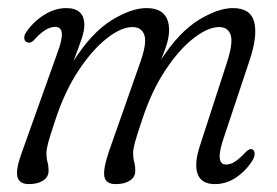

<svg xmlns="http://www.w3.org/2000/svg" viewBox="-20 -458 702 486"><path d="M256 -75.5 335.5 -301.5Q352.5 -350 345.2 -369.8Q338 -389.5 315.5 -389.5Q287 -389.5 250.8 -361.2Q214.5 -333 179.2 -280.2Q144 -227.5 120 -154Q106 -112.5 101.8 -96.2Q97.5 -80 97.5 -70.5Q97.5 -57.5 100.2 -47.8Q103 -38 103 -26Q103 -10 89.2 -1Q75.5 8 53 8Q28.5 8 24 -11Q19.5 -30 36.5 -75.5L124.5 -322Q138 -357.5 136.5 -373.8Q135 -390 119.5 -390Q95.5 -390 65.5 -356Q57 -347.5 49 -351Q42.5 -352.5 41.5 -360.2Q40.5 -368 46 -376Q63.5 -402.5 91.2 -420Q119 -437.5 147.5 -437.5Q193.5 -437.5 193.5 -394.5Q193.5 -380.5 187.2 -361.5Q181 -342.5 166 -303.5Q212.5 -376 262.5 -406.8Q312.5 -437.5 350.5 -437.5Q408 -437.5 408 -381.5Q408 -368.5 403.8 -352Q399.5 -335.5 388 -307.5Q434 -377.5 483 -407.5Q532 -437.5 569.5 -437.5Q614.5 -437.5 623.5 -402Q632.5 -366.5 611.5 -304.5L546 -108Q523.5 -41.5 552 -41.5Q563 -41.5 574.2 -48.5Q585.5 -55.5 603 -74Q612.5 -83 618.5 -80Q623.5 -78 624.5 -70.5Q625.5 -63 619.5 -52.5Q603 -26 578 -9Q553 8 524 8Q489.5 8 480.2 -17.8Q471 -43.5 486 -89L555 -301.5Q570.5 -350 563.8 -369.8Q557 -389.5 534.5 -389.5Q506.5 -389.5 470 -361.2Q433.5 -333 398.5 -280.2Q363.5 -227.5 339.5 -154Q325.5 -112.5 321.2 -96.2Q317 -80 317 -70.5Q317 -57.5 319.8 -47.8Q322.5 -38 322.5 -26Q322.5 -10 309 -1Q295.5 8 273 8Q248 8 244.2 -10.8Q240.5 -29.5 256 -75.5Z"/></svg>

Font: Fraunces 144pt S100 Light
Style: Italic
Weight: 300
Italic angle: -16°
Version: Version 1.000; ttfautohint (v1.8.3)